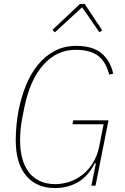

<svg xmlns="http://www.w3.org/2000/svg" viewBox="-20 -943 635 975"><path d="M467 -114H461Q428 -48 376 -18Q324 12 259 12Q165 12 112.5 -51Q60 -114 60 -230Q60 -308 75 -386Q88 -450 111.5 -508.5Q135 -567 171 -612Q207 -657 256 -683.5Q305 -710 367 -710Q451 -710 495.5 -672.5Q540 -635 555 -569L535 -564Q527 -593 514.5 -616.5Q502 -640 482 -656.5Q462 -673 433 -681.5Q404 -690 364 -690Q268 -690 200 -613.5Q132 -537 104 -399L94 -349Q87 -315 84.5 -284Q82 -253 82 -230Q82 -180 93 -139Q104 -98 126 -69Q148 -40 181.5 -24Q215 -8 260 -8Q296 -8 331.5 -19.5Q367 -31 398 -55Q429 -79 452 -116Q475 -153 485 -205L506 -312H348L352 -332H531L465 0H444ZM410 -923 499 -789 485 -779 397 -906 259 -779 246 -791 386 -923Z"/></svg>

Font: IBM Plex Sans Condensed Thin
Style: Italic
Weight: 100
Width: 3
Italic angle: -11°
Designer: Mike Abbink, Paul van der Laan, Pieter van Rosmalen
Foundry: Bold Monday
Version: Version 1.3